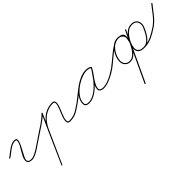

<svg xmlns="http://www.w3.org/2000/svg" viewBox="94 -1003 2022 2022"><g transform="rotate(-45 1104.5 8.0)"><path d="M-5 -168Q-8 -172 -3 -176Q21 -193 48.5 -215.5Q76 -238 105.5 -254.5Q135 -271 166 -271Q189 -271 194 -257Q199 -243 192 -220.5Q185 -198 171.5 -171.5Q158 -145 143.5 -118.5Q129 -92 118.5 -70.5Q108 -49 108 -38Q108 -15 122 -9Q136 -3 155 -3Q179 -3 208 -17.5Q237 -32 265 -50.5Q293 -69 312 -82Q312 -82 312 -82Q312 -82 312 -82Q316 -85 320 -80Q323 -76 318 -72Q298 -58 269.5 -39Q241 -20 211 -5.5Q181 9 155 9Q131 9 113.5 -0.5Q96 -10 96 -38Q96 -59 107.5 -83.5Q119 -108 134.5 -133.5Q150 -159 164 -184Q178 -209 183 -231Q185 -243 182.5 -251Q180 -259 166 -259Q137 -259 108.5 -242.5Q80 -226 53.5 -204Q27 -182 3 -166Q-1 -163 -5 -168Z M318 -72Q314 -69 310 -74Q307 -78 312 -82Q353 -111 395.5 -138.5Q438 -166 480 -194Q504 -211 527 -229Q550 -247 571 -269Q571 -269 571 -269Q571 -269 571 -269Q575 -273 579 -269Q583 -265 579 -260Q558 -238 534.5 -219.5Q511 -201 486 -184Q445 -156 402.5 -128.5Q360 -101 318 -72Q318 -72 318 -72Q318 -72 318 -72ZM577 -270Q583 -268 580 -262Q521 -129 461.5 4Q402 137 342 270Q342 270 342 270Q342 270 342 270Q340 276 335 273Q329 271 332 266Q391 132 450.5 -1Q510 -134 570 -267Q572 -272 577 -270ZM489 -71Q483 -74 485 -79Q503 -124 531.5 -163.5Q560 -203 599 -231Q658 -270 727 -270Q752 -270 758.5 -255Q765 -240 761 -218Q757 -196 748.5 -175Q740 -154 736 -142Q732 -132 722.5 -110Q713 -88 706 -64Q699 -40 701.5 -23Q704 -6 725 -6Q763 -6 792.5 -16.5Q822 -27 848 -44Q874 -61 904 -82Q904 -82 904 -82Q904 -82 904 -82Q908 -85 912 -80Q915 -76 910 -72Q880 -51 853 -33Q826 -15 795.5 -4.5Q765 6 725 6Q698 6 692 -12.5Q686 -31 692.5 -57.5Q699 -84 709.5 -109Q720 -134 725 -147Q728 -155 735.5 -173Q743 -191 748 -210.5Q753 -230 749.5 -244Q746 -258 727 -258Q661 -258 606 -221Q568 -195 540.5 -156.5Q513 -118 497 -75Q494 -69 489 -71Z M910 -72Q905 -69 902 -74Q899 -79 904 -82Q939 -107 976.5 -138Q1014 -169 1053.5 -197.5Q1093 -226 1135.5 -244.5Q1178 -263 1225 -263Q1240 -263 1255.5 -259Q1271 -255 1283 -246Q1288 -243 1285 -238Q1282 -233 1277 -236Q1252 -250 1223 -250Q1187 -250 1141.5 -231.5Q1096 -213 1054.5 -182Q1013 -151 986 -112.5Q959 -74 959 -34Q959 -13 970.5 -6Q982 1 1002 1Q1044 1 1085.5 -23.5Q1127 -48 1164 -86.5Q1201 -125 1230 -166.5Q1259 -208 1278 -241Q1281 -246 1286 -243Q1291 -240 1288 -235Q1277 -215 1258.5 -188.5Q1240 -162 1221 -133.5Q1202 -105 1188.5 -78.5Q1175 -52 1175 -32Q1175 -14 1190.5 -7.5Q1206 -1 1220 -1Q1253 -1 1289 -13.5Q1325 -26 1358.5 -45Q1392 -64 1419 -82Q1419 -82 1419 -82Q1419 -82 1419 -82Q1423 -85 1427 -80Q1430 -76 1425 -72Q1398 -53 1363 -34Q1328 -15 1291 -2Q1254 11 1220 11Q1200 11 1181.5 1Q1163 -9 1163 -32Q1163 -56 1176 -83.5Q1189 -111 1208 -138.5Q1227 -166 1246.5 -192.5Q1266 -219 1278 -241Q1281 -246 1286 -243Q1291 -240 1288 -235Q1269 -200 1238.5 -157.5Q1208 -115 1170 -76Q1132 -37 1089 -12Q1046 13 1002 13Q977 13 962 2.5Q947 -8 947 -34Q947 -76 975 -117Q1003 -158 1046 -190.5Q1089 -223 1136.5 -242.5Q1184 -262 1223 -262Q1256 -262 1283 -246Q1288 -243 1285 -238Q1281 -233 1277 -236Q1265 -244 1251.5 -247.5Q1238 -251 1225 -251Q1180 -251 1138.5 -232.5Q1097 -214 1058 -185.5Q1019 -157 982 -126.5Q945 -96 910 -72Q910 -72 910 -72Q910 -72 910 -72Z M1425 -72Q1421 -69 1417 -74Q1414 -78 1419 -82Q1444 -100 1479.5 -130Q1515 -160 1554 -191.5Q1593 -223 1630 -244Q1667 -265 1694 -265Q1745 -265 1761.5 -248.5Q1778 -232 1775.5 -203.5Q1773 -175 1765 -140Q1764 -134 1757 -137Q1751 -139 1754 -144Q1766 -170 1764 -195.5Q1762 -221 1745 -237.5Q1728 -254 1695 -254Q1664 -254 1637 -236Q1610 -218 1590 -189.5Q1570 -161 1558.5 -129.5Q1547 -98 1547 -71Q1547 -42 1566 -21.5Q1585 -1 1615 -1Q1648 -1 1673 -22Q1698 -43 1716.5 -72.5Q1735 -102 1747 -128Q1763 -163 1779.5 -197.5Q1796 -232 1813 -267Q1815 -272 1821 -270Q1826 -267 1823 -262Q1760 -126 1696.5 10.5Q1633 147 1569 284Q1567 289 1561 286Q1556 284 1558 278Q1607 175 1655.5 71Q1704 -33 1753 -137Q1753 -137 1753 -137Q1753 -137 1753 -137Q1753 -137 1753 -137Q1753 -137 1753 -137Q1767 -167 1788 -197Q1809 -227 1837.5 -246.5Q1866 -266 1904 -266Q1941 -266 1961.5 -247Q1982 -228 1985 -198.5Q1988 -169 1973 -138Q1973 -138 1973 -139Q1974 -139 1974 -139Q1961 -108 1940.5 -73.5Q1920 -39 1891 -14Q1862 11 1824 11Q1774 11 1753.5 -11Q1733 -33 1735 -67.5Q1737 -102 1755 -140Q1757 -145 1763 -142Q1768 -140 1765 -134Q1750 -102 1746.5 -71.5Q1743 -41 1760.5 -21Q1778 -1 1824 -1Q1885 -1 1935.5 -24.5Q1986 -48 2035 -82Q2039 -85 2043 -80Q2046 -76 2041 -72Q1991 -37 1939 -13Q1887 11 1824 11Q1773 11 1752.5 -11.5Q1732 -34 1734.5 -68.5Q1737 -103 1755 -140Q1757 -145 1763 -142Q1768 -140 1765 -134Q1750 -101 1747 -70.5Q1744 -40 1761.5 -20.5Q1779 -1 1824 -1Q1859 -1 1886 -25Q1913 -49 1932 -82.5Q1951 -116 1962 -143Q1962 -143 1963 -143Q1963 -144 1963 -144Q1975 -170 1973 -195.5Q1971 -221 1954 -237.5Q1937 -254 1904 -254Q1869 -254 1842 -235Q1815 -216 1796 -188Q1777 -160 1763 -131Q1763 -131 1763 -131Q1763 -131 1763 -131Q1763 -131 1763 -131Q1763 -131 1763 -131Q1715 -28 1666.5 76Q1618 180 1569 284Q1567 289 1561 286Q1556 284 1558 278Q1622 142 1685.5 5.5Q1749 -131 1813 -267Q1815 -272 1821 -270Q1826 -267 1823 -262Q1807 -227 1790.5 -192Q1774 -157 1758 -123Q1744 -94 1724.5 -63Q1705 -32 1678 -10.5Q1651 11 1615 11Q1580 11 1557.5 -13Q1535 -37 1535 -71Q1535 -101 1547 -134.5Q1559 -168 1581 -198Q1603 -228 1632 -247Q1661 -266 1695 -266Q1732 -266 1752.5 -247Q1773 -228 1776 -198.5Q1779 -169 1764 -138Q1762 -134 1757 -135Q1752 -137 1753 -142Q1760 -173 1764 -198.5Q1768 -224 1754 -238.5Q1740 -253 1694 -253Q1669 -253 1633.5 -232Q1598 -211 1559 -180Q1520 -149 1485 -119Q1450 -89 1425 -72Q1425 -72 1425 -72Q1425 -72 1425 -72Z M2033 -72Q2030 -77 2035 -81Q2086 -117 2126 -167.5Q2166 -218 2204 -268Q2208 -272 2213 -269Q2217 -265 2214 -260Q2175 -210 2134.5 -159Q2094 -108 2041 -71Q2037 -67 2033 -72Z"/></g></svg>

Font: FRB American Cursive Thin
Style: Italic
Weight: 100
Italic angle: -25°
Version: Version 2.0;Modular Font Editor K font №1